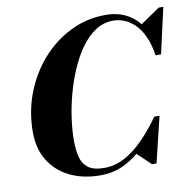

<svg xmlns="http://www.w3.org/2000/svg" viewBox="-84 -846 956 941"><g transform="rotate(-10 394.0 -375.0)"><path d="M343 10Q255.5 10 189.8 -22.2Q124 -54.5 87.5 -114Q51 -173.5 51 -255Q51 -357.5 86 -448.8Q121 -540 183 -610Q245 -680 326.5 -720Q408 -760 501 -760Q567.5 -760 615.8 -730.5Q664 -701 691.8 -647.5Q719.5 -594 724 -522.5H709Q700 -580 681.8 -619Q663.5 -658 639 -681.5Q614.5 -705 587.2 -715.5Q560 -726 533 -726Q485 -726 444.8 -699.5Q404.5 -673 372.2 -628Q340 -583 315.5 -526.2Q291 -469.5 274.5 -408.2Q258 -347 250 -288.2Q242 -229.5 242 -180.5Q242 -133 251.2 -97.5Q260.5 -62 287.2 -42.2Q314 -22.5 366 -22.5Q422.5 -22.5 472.2 -50.8Q522 -79 566.5 -125.2Q611 -171.5 650.5 -227.5H665Q630.5 -166 582.8 -111.8Q535 -57.5 474.8 -23.8Q414.5 10 343 10ZM599 0 526.5 -69Q548 -86 570.2 -107.5Q592.5 -129 613 -157.5L650.5 -227.5H676.5L621.5 0ZM709 -522.5 703.5 -592Q694.5 -617.5 683.8 -637.5Q673 -657.5 657.5 -677L764.5 -750H787.5L736 -522.5Z"/></g></svg>

Font: Bodoni Moda 9pt ExtraBold
Style: Italic
Weight: 800
Italic angle: -13°
Designer: Owen Earl
Foundry: indestructible type
Version: Version 2.004